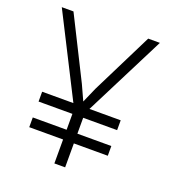

<svg xmlns="http://www.w3.org/2000/svg" viewBox="-133 -837 856 942"><g transform="rotate(20 295.0 -366.5)"><path d="M28.8 -732.9H89.8L250 -413.1L286.1 -334L320.8 -413.1L480 -732.9H541L327.1 -310.1H490.2V-258.8H313V-175.8H490.2V-125H313V0H256.8V-125H80.1V-175.8H256.8V-258.8H80.1V-310.1H243.2Z"/></g></svg>

Font: Kreadon Light
Style: Regular
Weight: 300
Designer: kohakuno
Foundry: StudioGnu
Version: Version 1.000;Glyphs 3.1.2 (3151)